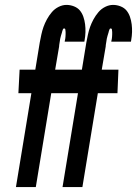

<svg xmlns="http://www.w3.org/2000/svg" viewBox="-20 -763 559 783"><path d="M45 0 108 -383H55L60 -479H124L142 -589Q145 -605 148.5 -621.5Q152 -638 157.5 -653.5Q163 -669 171.5 -684.5Q180 -700 191.5 -713.5Q203 -727 219 -735Q235 -743 251 -743Q267 -743 282 -737Q297 -731 306 -720Q315 -709 320 -694.5Q325 -680 327 -664Q329 -648 328.5 -632Q328 -616 325 -599L324 -593H244V-595Q245 -600 246 -604.5Q247 -609 247 -613.5Q247 -618 247.5 -623Q248 -628 247.5 -632.5Q247 -637 246.5 -642Q246 -647 241 -647Q238 -647 236.5 -643Q235 -639 234 -636Q233 -633 232.5 -630Q232 -627 230.5 -623.5Q229 -620 228.5 -617Q228 -614 227 -611Q226 -608 225.5 -605Q225 -602 224.5 -598.5Q224 -595 223.5 -592Q223 -589 222.5 -586Q222 -583 221.5 -579.5Q221 -576 221 -573L205 -479H273L269 -383H189L126 0ZM235 0 298 -383H245L250 -479H314L332 -589Q335 -605 338.5 -621.5Q342 -638 347.5 -653.5Q353 -669 361.5 -684.5Q370 -700 381.5 -713.5Q393 -727 409 -735Q425 -743 441 -743Q457 -743 472 -737Q487 -731 496 -720Q505 -709 510 -694.5Q515 -680 517 -664Q519 -648 518.5 -632Q518 -616 515 -599L514 -593H434V-595Q435 -600 436 -604.5Q437 -609 437 -613.5Q437 -618 437.5 -623Q438 -628 437.5 -632.5Q437 -637 436.5 -642Q436 -647 431 -647Q428 -647 426.5 -643Q425 -639 424 -636Q423 -633 422.5 -630Q422 -627 420.5 -623.5Q419 -620 418.5 -617Q418 -614 417 -611Q416 -608 415.5 -605Q415 -602 414.5 -598.5Q414 -595 413.5 -592Q413 -589 412.5 -586Q412 -583 411.5 -579.5Q411 -576 411 -573L395 -479H463L459 -383H379L316 0Z"/></svg>

Font: Iosevka Oblique
Style: Bold
Weight: 700
Italic angle: -9°
Monospace: yes
Designer: Belleve Invis
Foundry: Belleve Invis
Version: Version 32.5.0; ttfautohint (v1.8.4)